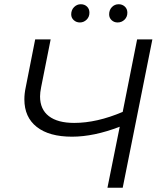

<svg xmlns="http://www.w3.org/2000/svg" viewBox="-20 -886 770 906"><path d="M699 -700 559 0H487L545 -288Q423 -241 320 -241Q212 -241 153.5 -287Q95 -333 95 -417Q95 -444 101 -472L146 -700H219L174 -474Q169 -449 169 -431Q169 -370 210.5 -338Q252 -306 330 -306Q437 -306 559 -358L627 -700ZM316 -818Q316 -839 329.5 -852.5Q343 -866 361 -866Q379 -866 390.5 -855Q402 -844 402 -826Q402 -806 388.5 -793Q375 -780 357 -780Q340 -780 328 -791Q316 -802 316 -818ZM495 -818Q495 -839 508 -852.5Q521 -866 540 -866Q557 -866 569 -855Q581 -844 581 -826Q581 -806 567.5 -793Q554 -780 535 -780Q518 -780 506.5 -791Q495 -802 495 -818Z"/></svg>

Font: Montserrat Alternates
Style: Italic
Weight: 400
Italic angle: -11.3°
Designer: Julieta Ulanovsky
Foundry: Julieta Ulanovsky
Version: Version 7.200